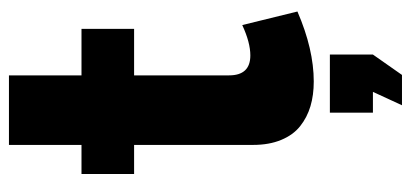

<svg xmlns="http://www.w3.org/2000/svg" viewBox="-272 -460 945 442"><g transform="rotate(-90 201.0 -239.5)"><path d="M395 -27.8Q308.1 9.8 233.9 9.8Q202.6 9.8 177 2.2Q151.4 -5.4 131.1 -21.5Q110.8 -37.6 99.4 -65.2Q87.9 -92.8 87.9 -129.9V-403.8H21V-524.9H87.9V-691.9H248V-524.9H355V-403.8H248V-185.1Q248 -136.2 293.9 -136.2Q323.7 -136.2 363.8 -154.8ZM179.2 212.9 210 146H162.1V46.9H295.9V146L249 212.9Z"/></g></svg>

Font: Raleway-v4020 ExtraBold
Style: Regular
Weight: 800
Designer: Matt McInerney, Pablo Impallari, Rodrigo Fuenzalida
Foundry: Matt McInerney, Pablo Impallari, Rodrigo Fuenzalida
Version: Version 4.020;PS 004.020;hotconv 1.0.88;makeotf.lib2.5.64775